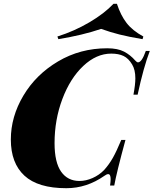

<svg xmlns="http://www.w3.org/2000/svg" viewBox="-20 -976 808 1010"><path d="M704 -478H682Q692 -531 692 -564Q692 -609 675 -637Q656 -669 630 -681.5Q604 -694 565 -694Q487 -694 418 -629Q349 -564 308 -455Q267 -346 267 -223Q267 -122 301.5 -73Q336 -24 398 -24Q432 -24 467 -39.5Q502 -55 528 -82Q554 -111 573.5 -145.5Q593 -180 618 -240H640Q593 -67 581 0H559Q562 -21 562 -34Q562 -60 549 -60Q541 -60 529 -51Q436 14 329 14Q180 14 108.5 -52Q37 -118 37 -242Q37 -362 103 -473Q169 -584 285.5 -653Q402 -722 544 -722Q599 -722 632.5 -704.5Q666 -687 692 -657Q700 -648 706 -648Q726 -648 747 -708H768Q735 -622 704 -478ZM287 -770 282 -784Q371 -812 450 -858.5Q529 -905 577 -956H595Q615 -895 646 -855Q677 -815 734 -784L730 -770Q658 -782 608.5 -794.5Q559 -807 512 -824Q415 -791 287 -770Z"/></svg>

Font: Playfair Display SC Black
Style: Italic
Weight: 900
Italic angle: -14°
Designer: Claus Eggers Sørensen
Foundry: Claus Eggers Sørensen
Version: Version 1.200; ttfautohint (v1.6)